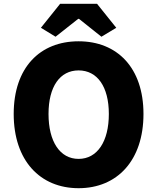

<svg xmlns="http://www.w3.org/2000/svg" viewBox="-20 -975 826 1009"><path d="M393 14C596 14 734 -132 734 -376C734 -619 596 -758 393 -758C190 -758 52 -620 52 -376C52 -132 190 14 393 14ZM393 -140C295 -140 235 -231 235 -376C235 -520 295 -605 393 -605C491 -605 552 -520 552 -376C552 -231 491 -140 393 -140ZM195 -829 272 -782 391 -876H395L513 -782L591 -829L490 -955H296Z"/></svg>

Font: Noto Sans CJK KR Black
Style: Regular
Weight: 900
Designer: Ryoko NISHIZUKA (kana & ideographs); Paul D. Hunt (Latin, Greek & Cyrillic); Wenlong ZHANG (bopomofo); Sandoll Communica
Foundry: Adobe Systems Incorporated
Version: Version 1.004;PS 1.004;hotconv 1.0.82;makeotf.lib2.5.63406